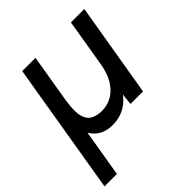

<svg xmlns="http://www.w3.org/2000/svg" viewBox="-211 -631 962 962"><g transform="rotate(-45 270.5 -150.0)"><path d="M-20 200 97 -500H191L121 -81L115 -80L68 200ZM227 12Q150 12 113 -45.5Q76 -103 95 -217L148 -241Q137 -174 146 -138.5Q155 -103 179 -90Q203 -77 236 -76Q300 -76 343 -120.5Q386 -165 399 -243L439 -238Q419 -118 365 -53Q311 12 227 12ZM364 0 374 -92 442 -500H537L453 0Z"/></g></svg>

Font: Figtree Light Medium
Style: Italic
Weight: 500
Italic angle: -9.5°
Version: Version 2.000